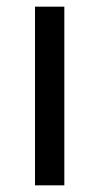

<svg xmlns="http://www.w3.org/2000/svg" viewBox="-20 -556 298 576"><path d="M173 0H85V-536H173Z"/></svg>

Font: Noto Sans Nushu
Style: Regular
Weight: 400
Designer: Lisa Huang
Foundry: Lisa Huang
Version: Version 1.003; ttfautohint (v1.8.4.7-5d5b)